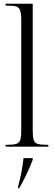

<svg xmlns="http://www.w3.org/2000/svg" viewBox="-20 -780 287 1021"><path d="M10 0V-10H19Q51 -10 66.5 -15Q82 -20 87.5 -35.5Q93 -51 93 -84V-675Q93 -709 87 -725Q81 -741 66.5 -745.5Q52 -750 26 -750H10V-760H154V-85Q154 -52 159 -36Q164 -20 180 -15Q196 -10 228 -10H237V0ZM76 213Q86 176 93.5 138Q101 100 105 61H154V70Q139 110 119.5 150Q100 190 82 221H76Z"/></svg>

Font: Noto Serif Display Condensed Light
Style: Regular
Weight: 300
Width: 3
Designer: Monotype Design Team
Foundry: Monotype Imaging Inc.
Version: Version 2.009